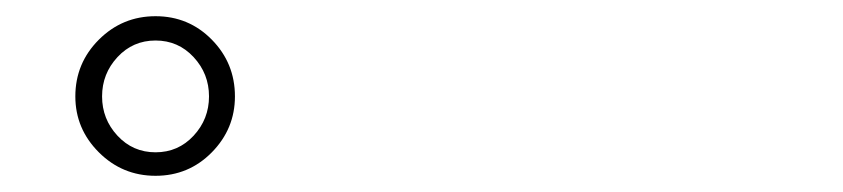

<svg xmlns="http://www.w3.org/2000/svg" viewBox="-20 -853 1040 237"><path d="M172 -636Q131 -636 102 -665Q73 -694 73 -734Q73 -775 102 -804Q131 -833 172 -833Q213 -833 241.5 -804Q270 -775 270 -734Q270 -694 241.5 -665Q213 -636 172 -636ZM172 -665Q200 -665 219 -685.5Q238 -706 238 -734Q238 -762 219 -782.5Q200 -803 172 -803Q144 -803 125 -782.5Q106 -762 106 -734Q106 -706 125 -685.5Q144 -665 172 -665Z"/></svg>

Font: Zen Kurenaido
Style: Regular
Weight: 400
Designer: Yoshimichi Ohira
Foundry: Positype
Version: Version 1.001